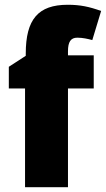

<svg xmlns="http://www.w3.org/2000/svg" viewBox="-20 -785 444 805"><path d="M373 -414V-553H265V-570C265 -610 277 -627 304 -627C327 -627 348 -622 367 -617L404 -739C354 -757 316 -765 264 -765C140 -765 88 -704 88 -560V-551L17 -505V-414H85V0H265V-414Z"/></svg>

Font: Noto Sans Arabic SemCond Blk
Style: Regular
Weight: 900
Width: 4
Designer: Monotype Design Team, Nadine Chahine, Nizar Qandah and Khaled Hosny
Foundry: Monotype Imaging Inc.
Version: Version 2.012